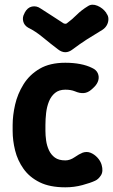

<svg xmlns="http://www.w3.org/2000/svg" viewBox="-20 -784 483 820"><path d="M259 16Q193 16 149.5 -5.5Q106 -27 80.5 -63Q55 -99 44.5 -141.5Q34 -184 34 -225V-250Q34 -291 44.5 -337Q55 -383 80.5 -424Q106 -465 149.5 -490.5Q193 -516 259 -516Q293 -516 322 -510.5Q351 -505 373 -494Q391 -486 397.5 -471.5Q404 -457 400 -441.5Q396 -426 382 -412L370 -401Q355 -388 338 -386.5Q321 -385 300 -394Q283 -401 259 -401Q232 -401 215 -387Q198 -373 189 -350.5Q180 -328 177 -301.5Q174 -275 174 -250V-225Q174 -206 177 -184Q180 -162 189 -142.5Q198 -123 214.5 -111Q231 -99 259 -99Q279 -99 298.5 -112.5Q318 -126 333 -132Q351 -138 367 -131.5Q383 -125 396 -111Q409 -97 414 -80Q422 -52 411 -35Q400 -18 386 -12Q367 -3 332 6.5Q297 16 259 16ZM435 -726Q443 -716 443 -702.5Q443 -689 436.5 -677Q430 -665 418 -657Q378 -633 350 -615Q322 -597 290 -573Q259 -549 228 -573Q195 -598 163 -624.5Q131 -651 100 -666Q83 -676 79 -693.5Q75 -711 84 -726L85 -729Q97 -752 116.5 -756Q136 -760 153 -748Q179 -732 202 -716.5Q225 -701 252 -684Q255 -683 258 -682.5Q261 -682 265 -684Q288 -701 308 -721Q328 -741 356 -758Q373 -769 396 -759.5Q419 -750 434 -729Z"/></svg>

Font: Winky Sans SemiBold
Style: Regular
Weight: 600
Designer: Simon Atzbach
Foundry: typofactur
Version: Version 1.205